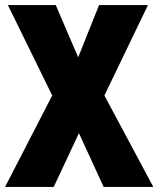

<svg xmlns="http://www.w3.org/2000/svg" viewBox="-21 -734 622 754"><path d="M581 0H386L289 -211L190 0H-1L184 -359L10 -714H198L286 -509L368 -714H560L389 -359Z"/></svg>

Font: Noto Sans Myanmar UI Condensed Black
Style: Regular
Weight: 900
Width: 3
Designer: Monotype Design Team
Foundry: Monotype Imaging Inc.
Version: Version 2.103; ttfautohint (v1.8.4.7-5d5b)